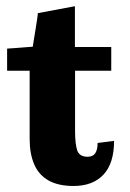

<svg xmlns="http://www.w3.org/2000/svg" viewBox="-20 -598 427 632"><path d="M222.2 14.2Q171.9 14.2 139.9 -3.9Q107.9 -22 92.8 -56.6Q77.6 -91.3 77.6 -140.6V-365.2H3.4V-438Q10.7 -438.5 31.2 -439.9Q51.8 -441.4 69.8 -442.9Q87.9 -444.3 87.9 -444.3Q87.9 -446.8 90.6 -462.2Q93.3 -477.5 96.4 -497.6Q99.6 -517.6 102.1 -533.9Q104.5 -550.3 104.5 -554.7L226.6 -577.6V-443.4H346.2V-365.2H227.1V-167Q227.1 -124.5 234.1 -103.3Q241.2 -82 268.6 -82Q285.6 -82 293.5 -93.5Q301.3 -105 301.3 -127.4L355.5 -134.3Q355.5 -60.5 320.6 -23.2Q285.6 14.2 222.2 14.2Z"/></svg>

Font: Kameron
Style: Bold
Weight: 700
Designer: Vernon Adams
Foundry: Vernon Adams
Version: Version 1.100